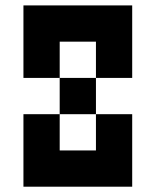

<svg xmlns="http://www.w3.org/2000/svg" viewBox="-20 -704 587 724"><path d="M205.1 -546.9V-410.2H68.4V-683.6H478.5V-410.2H341.8V-546.9ZM68.4 -273.4H205.1V-136.7H341.8V-273.4H478.5V0H68.4ZM341.8 -273.4H205.1V-410.2H341.8Z"/></svg>

Font: DatCub
Style: Bold
Weight: 700
Designer: GGBot
Version: 1.00